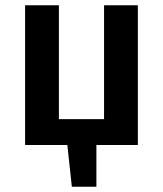

<svg xmlns="http://www.w3.org/2000/svg" viewBox="-20 -549 617 727"><path d="M502 -529V0H345V158H252L235 0H75V-529H203V-98H374V-529Z"/></svg>

Font: FiraGO Medium
Style: Regular
Weight: 500
Designer: bBox Type
Foundry: bBox Type GmbH
Version: Version 1.001;PS 001.001;hotconv 1.0.88;makeotf.lib2.5.64775